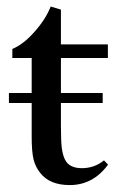

<svg xmlns="http://www.w3.org/2000/svg" viewBox="-20 -545 374 577"><path d="M189.5 11.2Q128.4 11.2 100.1 -26.4Q86.4 -43.5 80.8 -66.2Q75.2 -88.9 75.2 -135.3V-235.4H6.8V-265.6H75.2V-370.6H17.1V-397.9Q50.3 -411.6 84 -449.7Q117.7 -487.8 132.3 -525.4L163.1 -516.1V-411.6H304.2V-370.6H163.1V-265.6H288.6V-235.4H163.1V-167Q163.1 -120.1 165.8 -99.6Q168.5 -79.1 175.3 -65.4Q188 -39.6 226.1 -39.6Q263.7 -39.6 292.5 -63L304.7 -50.3Q259.8 11.2 189.5 11.2Z"/></svg>

Font: Elstob 18pt Medium
Style: Regular
Weight: 500
Designer: Peter S. Baker
Version: Version 1.015